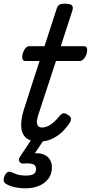

<svg xmlns="http://www.w3.org/2000/svg" viewBox="-47 -750 492 1039"><path d="M163 16Q114 16 91 -7Q68 -30 67.5 -70.5Q67 -111 84 -163L167 -420H90Q79 -420 75 -430Q71 -440 76 -460Q82 -480 91.5 -490Q101 -500 112 -500H194L258 -698Q264 -718 273.5 -724Q283 -730 303 -730Q334 -730 342.5 -720.5Q351 -711 344 -691L282 -500H408Q419 -500 423 -490.5Q427 -481 422 -460Q416 -441 406 -430.5Q396 -420 385 -420H256L160 -128Q149 -93 154.5 -76.5Q160 -60 180 -60Q206 -60 231.5 -79Q257 -98 277 -125Q285 -134 295 -136.5Q305 -139 320 -129Q336 -119 337 -109Q338 -99 333 -90Q321 -69 298 -44.5Q275 -20 241.5 -2Q208 16 163 16ZM93 269Q56 269 26.5 261.5Q-3 254 -20 241Q-28 233 -27 220.5Q-26 208 -21 199Q-14 186 -5.5 181.5Q3 177 13 181Q26 187 45 193.5Q64 200 95 200Q120 200 134 192.5Q148 185 148 165Q148 143 128.5 137.5Q109 132 82 135Q71 136 66.5 133Q62 130 58 124Q54 117 55.5 110.5Q57 104 62 97L135 -13H204L124 105L95 89Q139 75 170 80.5Q201 86 217.5 106Q234 126 234 155Q234 192 214.5 217.5Q195 243 163 256Q131 269 93 269Z"/></svg>

Font: Playwrite CZ
Style: Regular
Weight: 400
Designer: Veronika Burian, José Scaglione
Foundry: TypeTogether
Version: Version 1.002